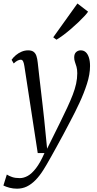

<svg xmlns="http://www.w3.org/2000/svg" viewBox="-58 -860 570 1127"><path d="M85 -472.5Q82 -492 77.2 -500.8Q72.5 -509.5 63.5 -509.5Q56.5 -509.5 46 -504.8Q35.5 -500 22.5 -487.5L10 -509Q20 -523.5 35.2 -536.2Q50.5 -549 69 -556.8Q87.5 -564.5 107 -564.5Q127.5 -564.5 139 -556Q150.5 -547.5 155.8 -531.5Q161 -515.5 163.5 -492.5Q168 -451 172.8 -409.2Q177.5 -367.5 182.5 -326Q187.5 -284.5 192.2 -242.5Q197 -200.5 201.5 -158.5L218.5 13L295.5 -142.5Q319 -190 337.2 -229.5Q355.5 -269 368.8 -303.2Q382 -337.5 388.8 -368.5Q395.5 -399.5 395.5 -430Q395.5 -453 391 -468.2Q386.5 -483.5 382 -496Q377.5 -508.5 377.5 -522.5Q377.5 -544 388.8 -554.2Q400 -564.5 416 -564.5Q433.5 -564.5 445.5 -553.5Q457.5 -542.5 464 -521.8Q470.5 -501 470.5 -472.5Q470.5 -424 452.5 -368Q434.5 -312 408.2 -255.8Q382 -199.5 355.5 -150Q334.5 -109 314 -71.2Q293.5 -33.5 275.2 0Q257 33.5 241.5 60.8Q226 88 214.8 107.5Q203.5 127 197.5 136Q175 172 150.5 197Q126 222 99.5 234.8Q73 247.5 42 247.5Q19 247.5 -2 242Q-23 236.5 -38 229L-18 164.5Q-5 173 13.2 179.2Q31.5 185.5 58.5 185.5Q81 185.5 104.8 172.5Q128.5 159.5 153.2 127.5Q178 95.5 203 38.5H163.5ZM254.5 -641 396.5 -839.5 459 -791.5Q453 -782 437.8 -765.5Q422.5 -749 401.8 -729.2Q381 -709.5 357.8 -689.5Q334.5 -669.5 312.5 -653.2Q290.5 -637 273.5 -627Z"/></svg>

Font: Merriweather 24pt SemiCondensed Light
Style: Italic
Weight: 300
Width: 4
Italic angle: -7.8°
Designer: Eben Sorkin
Foundry: Eben Sorkin
Version: Version 2.101